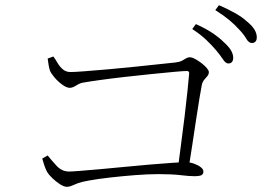

<svg xmlns="http://www.w3.org/2000/svg" viewBox="-20 -792 1040 741"><path d="M861 -547Q851 -547 840.5 -563Q830 -579 814 -598Q798 -617 776 -638Q754 -659 722 -680L736 -699Q774 -682 800 -664.5Q826 -647 843 -630Q863 -612 871.5 -597.5Q880 -583 880 -569Q880 -558 875 -552.5Q870 -547 861 -547ZM665 -130Q671 -178 678.5 -233.5Q686 -289 692.5 -343Q699 -397 703.5 -440.5Q708 -484 710 -508Q711 -518 701 -518Q688 -518 650.5 -514.5Q613 -511 563 -506Q513 -501 460.5 -495Q408 -489 365 -483Q322 -477 300 -473Q288 -471 274 -462Q260 -453 249 -453Q237 -453 220 -465.5Q203 -478 190 -493.5Q177 -509 173 -519Q170 -527 167.5 -542Q165 -557 164 -566L186 -574Q194 -563 202.5 -548.5Q211 -534 223 -524Q235 -514 252 -514Q267 -514 306.5 -517Q346 -520 397.5 -524.5Q449 -529 501.5 -534.5Q554 -540 596.5 -544.5Q639 -549 658 -551Q674 -553 683 -558Q692 -563 698.5 -567Q705 -571 712 -571Q721 -571 733 -564.5Q745 -558 757.5 -548.5Q770 -539 778 -529.5Q786 -520 786 -514Q786 -505 780.5 -498.5Q775 -492 768.5 -484.5Q762 -477 759 -465Q756 -449 750 -414Q744 -379 737 -331.5Q730 -284 722 -232Q714 -180 706 -130ZM238 -71Q227 -71 211.5 -81Q196 -91 182 -104.5Q168 -118 162 -128Q156 -139 150.5 -155.5Q145 -172 143 -180L164 -192Q179 -173 199 -151.5Q219 -130 247 -130Q257 -130 288.5 -132.5Q320 -135 365.5 -139Q411 -143 461.5 -148Q512 -153 559.5 -157Q607 -161 644 -163.5Q681 -166 697 -166Q713 -166 728.5 -160.5Q744 -155 754.5 -147Q765 -139 765 -130Q765 -120 757.5 -116Q750 -112 730 -112Q709 -112 677 -116Q645 -120 591 -120Q551 -120 500 -116Q449 -112 401.5 -106.5Q354 -101 322 -95Q294 -90 279.5 -84.5Q265 -79 256.5 -75Q248 -71 238 -71ZM952 -626Q940 -626 930.5 -642.5Q921 -659 904 -677Q886 -697 865 -714.5Q844 -732 811 -753L825 -772Q862 -756 889 -740.5Q916 -725 932 -710Q953 -693 962 -678Q971 -663 971 -648Q971 -637 966 -631.5Q961 -626 952 -626Z"/></svg>

Font: Noto Serif HK ExtraLight
Style: Regular
Weight: 200
Designer: Ryoko NISHIZUKA 西塚涼子 (kana & ideographs); Frank Grießhammer (Latin, Greek & Cyrillic); Wenlong ZHANG 张文龙 (bopomofo); San
Foundry: Adobe
Version: Version 2.002-H1;hotconv 1.1.0;makeotfexe 2.6.0